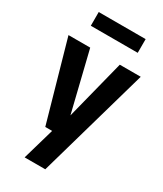

<svg xmlns="http://www.w3.org/2000/svg" viewBox="-240 -845 977 1152"><g transform="rotate(30 248.0 -269.0)"><path d="M354 -547H499L280.5 220H137.5L201 0H153.5L-1.5 -547H149L249.5 -135.5ZM86.5 -662.5V-757.5H411.5V-662.5Z"/></g></svg>

Font: Encode Sans Condensed
Style: Bold
Weight: 700
Width: 3
Designer: Multiple Designers
Foundry: Impallari Type
Version: Version 2.000